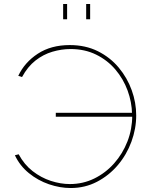

<svg xmlns="http://www.w3.org/2000/svg" viewBox="-20 -941 754 967"><path d="M336 6Q282 6 226.5 -13Q171 -32 125.5 -69Q80 -106 55 -159L74 -164Q102 -112 144.5 -79Q187 -46 236 -30Q285 -14 332 -14Q398 -14 455 -42Q512 -70 555 -118.5Q598 -167 622 -229Q646 -291 646 -359L655 -353H261V-373H654L645 -367Q644 -427 622.5 -485.5Q601 -544 561 -591Q521 -638 464 -666Q407 -694 335 -694Q290 -694 244 -680.5Q198 -667 158.5 -636Q119 -605 91 -553L72 -559Q104 -627 170.5 -670.5Q237 -714 331 -714Q411 -714 473 -683Q535 -652 578 -600.5Q621 -549 643.5 -486.5Q666 -424 666 -360Q666 -293 642 -227.5Q618 -162 573.5 -109.5Q529 -57 468.5 -25.5Q408 6 336 6ZM298 -844V-921H318V-844ZM414 -844V-921H434V-844Z"/></svg>

Font: Raleway Thin
Style: Regular
Weight: 100
Designer: Matt McInerney, Pablo Impallari, Rodrigo Fuenzalida
Foundry: Matt McInerney, Pablo Impallari, Rodrigo Fuenzalida
Version: Version 4.026